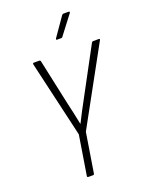

<svg xmlns="http://www.w3.org/2000/svg" viewBox="-156 -920 768 998"><g transform="rotate(-20 228.0 -421.0)"><path d="M155 0Q148 0 149 -7L184 -225L86 -648Q85 -655 92 -655H121Q127 -655 129 -649L183 -398Q190 -367 197 -336.5Q204 -306 210 -274H211Q227 -305 242.5 -335.5Q258 -366 275 -396L411 -649Q414 -655 420 -655H451Q454 -655 455.5 -653.5Q457 -652 455 -648L223 -225L188 -7Q187 0 182 0ZM246 -726Q243 -726 242 -728Q241 -730 243 -734L314 -836Q318 -842 323 -842H353Q356 -842 357 -839.5Q358 -837 356 -834L278 -732Q276 -728 273.5 -727Q271 -726 268 -726Z"/></g></svg>

Font: Sofia Sans Condensed ExtraLight
Style: Italic
Weight: 250
Italic angle: -9°
Version: Version 4.100